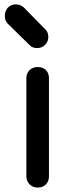

<svg xmlns="http://www.w3.org/2000/svg" viewBox="-20 -851 342 871"><path d="M151.4 0Q128.9 0 114.3 -14.6Q99.6 -29.3 99.6 -50.8Q99.6 -199.2 99.6 -496.1Q99.6 -518.6 114.3 -533.2Q128.9 -546.9 151.4 -546.9Q173.8 -546.9 188.5 -533.2Q202.1 -518.6 202.1 -496.1Q202.1 -347.7 202.1 -50.8Q202.1 -29.3 188.5 -14.6Q173.8 0 151.4 0ZM148.4 -632.8Q126 -632.8 113.3 -647.5Q80.1 -679.7 14.6 -744.1Q2 -756.8 2 -779.3Q2 -800.8 15.6 -816.4Q30.3 -831.1 51.8 -831.1Q73.2 -831.1 88.9 -816.4Q121.1 -783.2 185.5 -717.8Q199.2 -705.1 199.2 -683.6Q199.2 -662.1 184.6 -647.5Q169.9 -632.8 148.4 -632.8Z"/></svg>

Font: Abed
Style: Bold
Weight: 700
Designer: Johan Aakerlund
Version: Version 3.105